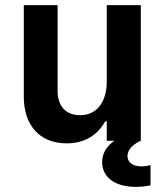

<svg xmlns="http://www.w3.org/2000/svg" viewBox="-20 -550 638 750"><path d="M241 10C328 10 371 -40 391 -76H397V0H427C403 16 379 43 379 83C379 136 420 180 512 180C544 180 568 174 568 174V95C568 95 550 100 533 100C495 100 478 81 478 60C478 20 530 0 530 0V-530H397V-230C397 -166 368 -100 293 -100C237 -100 205 -136 205 -194V-530H73V-172C73 -65 131 10 241 10Z"/></svg>

Font: Be Vietnam Pro SemiBold
Style: Regular
Weight: 600
Designer: Lam Bao, Tony Le, Vietanh Nguyen
Foundry: Yellow Type Foundry
Version: Version 1.002